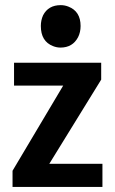

<svg xmlns="http://www.w3.org/2000/svg" viewBox="-20 -735 454 755"><path d="M173.8 -90.8 377.9 -421.9V-488.3H35.2V-398.4H228.5L29.3 -63.5V0H382.8V-90.8ZM217.8 -547.9Q265.6 -547.9 287.1 -588.9Q296.9 -608.4 296.9 -632.8Q296.9 -690.4 249 -709Q234.4 -714.8 218.8 -714.8Q169.9 -714.8 149.4 -674.8Q140.6 -655.3 140.6 -632.8Q140.6 -572.3 188.5 -553.7Q203.1 -547.9 217.8 -547.9Z"/></svg>

Font: Yaldevi Colombo
Style: Bold
Weight: 700
Designer: Sol Matas, Denzil Rajitha, Kosala Senevirathne and Pathum Egodawatta
Foundry: Mooniak
Version: Version 1.020 ; ttfautohint (v1.6)